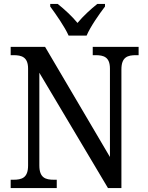

<svg xmlns="http://www.w3.org/2000/svg" viewBox="-20 -951 746 971"><path d="M327 -771H418C437 -816 482 -880 511 -918V-931H472C438 -904 400 -869 372 -835C344 -869 306 -904 272 -931H234V-918C262 -880 307 -816 327 -771ZM34 0H267V-42H253C211 -42 179 -51 179 -114V-583L526 0H594V-600C594 -663 626 -672 668 -672H681V-714H449V-672H463C504 -672 536 -663 536 -604V-157L208 -714H34V-672H48C89 -672 122 -663 122 -604V-114C122 -51 90 -42 47 -42H34Z"/></svg>

Font: Noto Serif Ethiopic SemiCondensed
Style: Regular
Weight: 400
Width: 4
Designer: Monotype Design Team
Foundry: Monotype Imaging Inc.
Version: Version 2.102